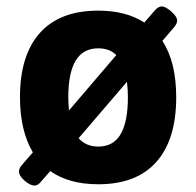

<svg xmlns="http://www.w3.org/2000/svg" viewBox="-20 -564 609 596"><path d="M484 -437Q527 -372 527 -262Q527 -131 465.5 -61.5Q404 8 285 8Q194 8 136 -33L108 -1Q98 12 87 12Q74 12 56.5 -3Q39 -18 39 -32Q39 -42 49 -53L82 -91Q42 -159 42 -262Q42 -393 104 -462Q166 -531 285 -531Q371 -531 428 -494L460 -531Q471 -544 482 -544Q494 -544 512 -528Q530 -512 530 -500Q530 -491 520 -479ZM194 -221 341 -393Q320 -414 285 -414Q238 -414 215 -376Q192 -338 192 -262Q192 -247 194 -221ZM374 -310 224 -135Q247 -109 285 -109Q332 -109 354.5 -147.5Q377 -186 377 -262Q377 -289 374 -310Z"/></svg>

Font: Asap-Bold
Style: Bold
Weight: 700
Designer: Pablo Cosgaya
Foundry: Omnibus-Type
Version: Version 2.000; ttfautohint (v1.8)